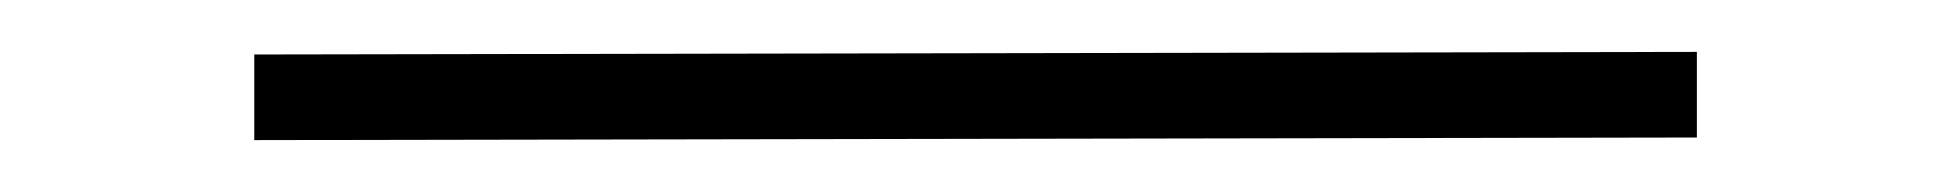

<svg xmlns="http://www.w3.org/2000/svg" viewBox="-20 21 751 74"><path d="M78 42 634 41V74L78 75ZM634 74ZM634 41Z"/></svg>

Font: HiLo-Deco
Style: Deco
Weight: 500
Version: Version 001.000